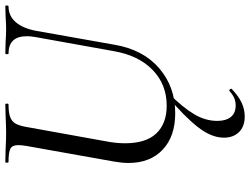

<svg xmlns="http://www.w3.org/2000/svg" viewBox="-129 -536 939 721"><g transform="rotate(-90 340.5 -175.5)"><path d="M565 -544Q565 -613 500 -613Q497 -613 497.5 -619Q498 -625 500 -625L542 -624Q574 -622 592 -622Q609 -622 641 -624L677 -625Q681 -625 680.5 -619Q680 -613 677 -613Q641 -613 617.5 -585.5Q594 -558 585 -508L533 -215Q515 -108 445 -47.5Q375 13 276 13Q189 13 139 -34Q89 -81 89 -163Q89 -185 94 -215L153 -546Q156 -564 156 -577Q156 -599 142.5 -606Q129 -613 93 -613Q90 -613 90 -619Q90 -625 92 -625L139 -624Q177 -622 200 -622Q227 -622 267 -624L309 -625Q312 -625 312 -619Q312 -613 309 -613Q277 -613 260.5 -606.5Q244 -600 236 -585Q228 -570 223 -539L170 -245Q163 -209 163 -175Q163 -97 200 -58Q237 -19 304 -19Q384 -19 438.5 -72Q493 -125 509 -218L562 -513Q565 -530 565 -544ZM184 196Q184 148 225 96.5Q266 45 338 -15L347 -8Q298 41 272.5 83.5Q247 126 247 171Q247 203 261.5 221.5Q276 240 305 240Q321 240 334 234Q347 228 360 216H361Q364 216 366.5 219.5Q369 223 367 225Q340 251 315 262.5Q290 274 264 274Q226 274 205 252.5Q184 231 184 196Z"/></g></svg>

Font: Cormorant Garamond Medium
Style: Italic
Weight: 500
Italic angle: -10°
Designer: Christian Thalmann (Catharsis Fonts)
Foundry: Catharsis Fonts
Version: Version 4.000